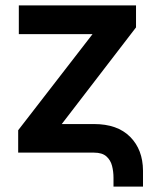

<svg xmlns="http://www.w3.org/2000/svg" viewBox="-20 -566 574 712"><path d="M400.9 126V93.3Q400.9 70.3 395.5 49.1Q390.1 27.8 374.5 13.9Q358.9 0 328.6 0H47.4V-83L323.2 -439.5H49.8V-545.9H484.4V-464.4L209 -106H328.6Q415.5 -106 462.6 -58.6Q509.8 -11.2 510.3 66.9V126Z"/></svg>

Font: Inter Display Semi Bold
Style: Regular
Weight: 600
Designer: Rasmus Andersson
Foundry: rsms
Version: Version 4.000;git-37864ae